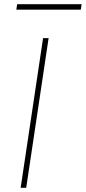

<svg xmlns="http://www.w3.org/2000/svg" viewBox="-20 -892 408 912"><path d="M104.5 0H78.1L184.6 -710.9H210.9ZM363.8 -846.2H57.6L61.5 -872.1H367.7Z"/></svg>

Font: Roboto-ThinItalic
Style: Italic
Weight: 250
Italic angle: -12°
Designer: Google
Version: Version 1.100141; 2013; ttfautohint (v0.94.14-c901) -l 8 -r 